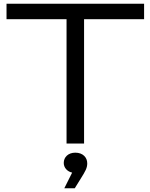

<svg xmlns="http://www.w3.org/2000/svg" viewBox="-20 -770 807 1030"><path d="M337 0H431V-667H753V-750H15V-667H337ZM381 240 412 190C439 147 448 131 448 106C448 75 425 49 384 49C346 49 322 73 322 104C322 129 340 150 367 156L325 240Z"/></svg>

Font: Bounded Light
Style: Regular
Weight: 300
Designer: Vlad Churkin
Version: Version 3.0